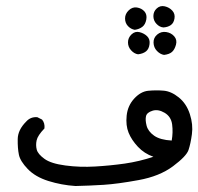

<svg xmlns="http://www.w3.org/2000/svg" viewBox="-20 -456 656 635"><path d="M229.5 159.2Q183.6 156.2 140.1 142.6Q96.7 128.9 71.8 103Q46.9 77.1 42.5 55.7Q38.1 34.2 38.6 3.9Q39.1 -26.4 66.4 -53.7Q81.1 -70.3 103.5 -68.4L119.1 -60.5Q128.9 -48.8 127 -31.2Q104.5 -7.8 101.1 8.3Q97.7 24.4 101.6 39.1Q105.5 53.7 127 69.3Q148.4 85 196.3 91.3Q244.1 97.7 294.4 94.7Q344.7 91.8 392.6 85Q440.4 78.1 487.3 62.5Q457 51.8 436 29.3Q415 6.8 405.3 -17.1Q395.5 -41 398.9 -73.7Q402.3 -106.4 423.8 -129.9Q445.3 -153.3 470.2 -155.8Q495.1 -158.2 520.5 -156.2Q545.9 -154.3 571.3 -133.8Q596.7 -113.3 607.9 -78.6Q619.1 -43.9 614.7 -12.2Q610.4 19.5 603.5 40Q596.7 60.5 552.2 93.8Q507.8 127 438.5 139.6Q369.1 152.3 322.3 155.3Q275.4 158.2 229.5 159.2ZM547.9 8.8Q552.7 -18.6 549.3 -44.4Q545.9 -70.3 524.4 -83Q502.9 -95.7 484.4 -89.8Q465.8 -84 462.9 -71.8Q460 -59.6 464.8 -40.5Q469.7 -21.5 489.7 -7.3Q509.8 6.8 547.9 8.8ZM436.5 -276.4Q423.8 -278.3 413.6 -289.6Q403.3 -300.8 403.3 -315.9Q403.3 -331.1 415 -342.3Q426.8 -353.5 441.9 -349.6Q457 -345.7 466.8 -335.9Q476.6 -326.2 474.6 -310.1Q472.7 -293.9 462.9 -286.1Q453.1 -278.3 436.5 -276.4ZM522.5 -274.4Q509.8 -276.4 499 -287.6Q488.3 -298.8 487.8 -314.9Q487.3 -331.1 500 -341.8Q512.7 -352.5 529.3 -350.1Q545.9 -347.7 556.2 -335.9Q566.4 -324.2 562 -308.1Q557.6 -292 548.8 -284.2Q540 -276.4 522.5 -274.4ZM425.8 -357.4Q413.1 -359.4 403.3 -369.6Q393.6 -379.9 393.6 -395Q393.6 -410.2 405.8 -421.9Q418 -433.6 433.1 -431.2Q448.2 -428.7 457.5 -418.5Q466.8 -408.2 463.9 -391.6Q460.9 -375 450.7 -367.2Q440.4 -359.4 425.8 -357.4ZM520.5 -365.2Q507.8 -366.2 497.6 -377Q487.3 -387.7 487.3 -402.8Q487.3 -418 498.5 -428.2Q509.8 -438.5 524.9 -435.1Q540 -431.6 549.8 -420.9Q559.6 -410.2 557.1 -395Q554.7 -379.9 544.9 -373Q535.2 -366.2 520.5 -365.2Z"/></svg>

Font: JasonHandwriting2
Style: Regular
Weight: 400
Version: Version 1.05.10